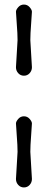

<svg xmlns="http://www.w3.org/2000/svg" viewBox="-20 -766 210 842"><path d="M50 19 57 -100Q57 -127 53.5 -171.5Q50 -216 50 -224.5Q50 -233 60 -244.5Q70 -256 85 -256Q100 -256 110 -244.5Q120 -233 120 -224.5Q120 -216 116.5 -171.5Q113 -127 113 -100L120 19Q120 34 110 45Q100 56 85 56Q70 56 60 45Q50 34 50 19ZM50 -471 57 -590Q57 -617 53.5 -661.5Q50 -706 50 -714.5Q50 -723 60 -734.5Q70 -746 85 -746Q100 -746 110 -734.5Q120 -723 120 -714.5Q120 -706 116.5 -661.5Q113 -617 113 -590L120 -471Q120 -456 110 -445Q100 -434 85 -434Q70 -434 60 -445Q50 -456 50 -471Z"/></svg>

Font: Macondo
Style: Regular
Weight: 400
Version: Version 2.001